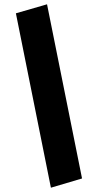

<svg xmlns="http://www.w3.org/2000/svg" viewBox="-20 -791 425 894"><path d="M217 83 54 -729 199 -771 362 40Z"/></svg>

Font: Nunito Sans 10pt SemiExpanded Black
Style: Italic
Weight: 900
Width: 6
Italic angle: -9°
Designer: Vernon Adams
Foundry: Vernon Adams
Version: Version 3.101;gftools[0.9.27]